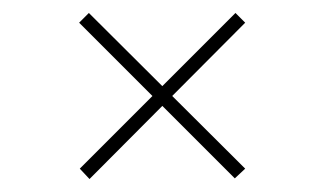

<svg xmlns="http://www.w3.org/2000/svg" viewBox="-20 -448 500 296"><path d="M102 -413 117 -428 358 -188 342 -173ZM343 -428 358 -413 118 -172 103 -188Z"/></svg>

Font: Kalnia Glaze Thin ExtraLight
Style: Regular
Weight: 250
Version: Version 1.110